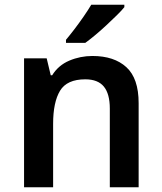

<svg xmlns="http://www.w3.org/2000/svg" viewBox="-20 -786 679 806"><path d="M368 -551Q459 -551 510.5 -504Q562 -457 562 -353V0H441V-330Q441 -392 416 -422.5Q391 -453 338 -453Q261 -453 232 -405Q203 -357 203 -266V0H81V-541H176L193 -470H199Q225 -512 271 -531.5Q317 -551 368 -551ZM502 -756Q491 -742 470.5 -722Q450 -702 426.5 -680Q403 -658 379.5 -638.5Q356 -619 338 -606H257V-619Q273 -638 292.5 -663.5Q312 -689 331 -716.5Q350 -744 363 -766H502Z"/></svg>

Font: Noto Sans Sundanese SemiBold
Style: Regular
Weight: 600
Version: Version 2.003